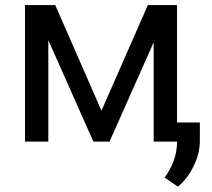

<svg xmlns="http://www.w3.org/2000/svg" viewBox="-20 -548 820 743"><path d="M76.7 0ZM372.6 -119.6 552.2 -528.3H665V0H574.7V-384.3L403.8 0H341.3L167 -392.6V0H76.7V-528.3H193.8ZM668.5 174.3 617.2 139.2Q663.1 75.2 665 7.3V-74.2H753.4V-3.4Q753.4 45.9 729.2 95.2Q705.1 144.5 668.5 174.3Z"/></svg>

Font: Roboto-o
Style: o-Regular
Weight: 400
Designer: Google
Version: Version 2.134; 2016; ttfautohint (v1.6)